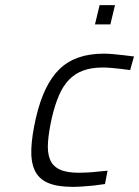

<svg xmlns="http://www.w3.org/2000/svg" viewBox="-20 -718 542 748"><path d="M384 -509Q402 -509 422.5 -507Q443 -505 461 -503Q481 -500 502 -498L487 -445Q467 -447 448 -450Q431 -452 413 -453.5Q395 -455 381 -455Q337 -455 305 -443.5Q273 -432 249.5 -408Q226 -384 210 -347Q194 -310 182 -259Q170 -205 167 -164.5Q164 -124 174.5 -97.5Q185 -71 212 -58Q239 -45 287 -45Q301 -45 320.5 -46Q340 -47 357 -49Q377 -51 399 -53L389 -1Q367 2 344 5Q324 7 302 8.5Q280 10 263 10Q203 10 167 -5.5Q131 -21 115.5 -54Q100 -87 102 -138Q104 -189 120 -259Q150 -389 212 -449Q274 -509 384 -509ZM368 -698H428L410 -623H350Z"/></svg>

Font: Panefresco 250wt
Style: Italic
Weight: 300
Version: Version 1.000